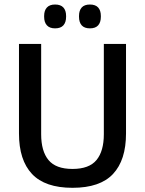

<svg xmlns="http://www.w3.org/2000/svg" viewBox="-20 -838 657 870"><path d="M308.5 13Q184 13 125 -49.8Q66 -112.5 66 -233V-639H166.5V-230Q166.5 -153 199.8 -112.8Q233 -72.5 308.5 -72.5Q384 -72.5 417.2 -112.8Q450.5 -153 450.5 -230V-639H551V-233Q551 -112.5 492.2 -49.8Q433.5 13 308.5 13ZM229.5 -709.5Q205 -709.5 192.5 -723.2Q180 -737 180 -762V-765.5Q180 -790.5 192.5 -804Q205 -817.5 229.5 -817.5Q255 -817.5 267.2 -804Q279.5 -790.5 279.5 -765.5V-762Q279.5 -737 267.2 -723.2Q255 -709.5 229.5 -709.5ZM387.5 -709.5Q362.5 -709.5 350.2 -723.2Q338 -737 338 -762V-765.5Q338 -790.5 350.2 -804Q362.5 -817.5 387.5 -817.5Q412.5 -817.5 424.8 -804Q437 -790.5 437 -765.5V-762Q437 -737 424.8 -723.2Q412.5 -709.5 387.5 -709.5Z"/></svg>

Font: Anek Gurmukhi Medium Medium
Style: Regular
Weight: 500
Version: Version 1.003